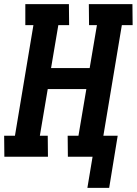

<svg xmlns="http://www.w3.org/2000/svg" viewBox="-25 -755 659 925"><path d="M396 150 421 0H302L301 -101H353L391 -326H205L167 -101H205L206 0H-4L-5 -101H47L136 -634H97V-735H307L308 -634H256L221 -427H407L442 -634H404L403 -735H613L614 -634H562L473 -101H542L501 150Z"/></svg>

Font: Iosevka HT Extended
Style: Bold Italic
Weight: 700
Width: 7
Italic angle: -9°
Monospace: yes
Designer: Belleve Invis
Foundry: Belleve Invis
Version: Version 32.3.0; ttfautohint (v1.8.4)